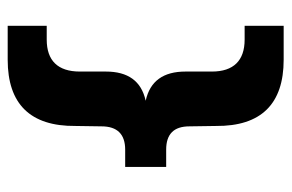

<svg xmlns="http://www.w3.org/2000/svg" viewBox="-146 -594 740 487"><g transform="rotate(-90 223.5 -350.0)"><path d="M316 0H402V-99H367C314 -99 286 -127 286 -182V-249C286 -305 262 -339 212 -350C262 -361 286 -395 286 -451V-517C286 -573 314 -601 367 -601H402V-700H316C204 -700 147 -643 148 -528L147 -462C147 -422 127 -402 88 -402H44V-298H88C127 -298 147 -279 147 -239L148 -172C147 -57 204 0 316 0Z"/></g></svg>

Font: LT Wave UI Medium
Style: Regular
Weight: 500
Designer: Daniel Lyons
Foundry: New Value
Version: Version 2.5 (Glyphs App)